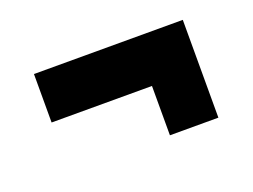

<svg xmlns="http://www.w3.org/2000/svg" viewBox="-51 -394 549 417"><g transform="rotate(-20 223.5 -186.0)"><path d="M283 -73V-187H51V-299H395V-73Z"/></g></svg>

Font: Saira ExtraCondensed ExtraBold
Style: Regular
Weight: 800
Width: 2
Designer: Hector Gatti with collaboration of the Omnibus-Type team
Foundry: Omnibus-Type
Version: Version 1.101